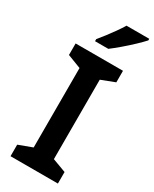

<svg xmlns="http://www.w3.org/2000/svg" viewBox="-237 -995 846 1053"><g transform="rotate(30 186.0 -469.0)"><path d="M335 0H35V-73L121 -105V-608L35 -641V-714H335V-641L249 -608V-105L335 -73ZM372 -928Q356 -910 325.5 -881Q295 -852 262 -824Q229 -796 205 -778H121V-791Q136 -809 156 -835Q176 -861 195.5 -888.5Q215 -916 228 -938H372Z"/></g></svg>

Font: Noto Sans Gujarati SemiBold
Style: Regular
Weight: 600
Designer: Jelle Bosma - Monotype Design Team, Universal Thirst
Foundry: Monotype Imaging Inc.
Version: Version 2.106; ttfautohint (v1.8.4.7-5d5b)